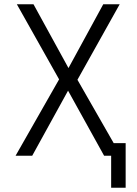

<svg xmlns="http://www.w3.org/2000/svg" viewBox="-20 -730 640 900"><path d="M53 0 257 -358 59 -710H137L301 -411L464 -710H541L343 -356L513 -59H569V150H501V0H468L299 -305L131 0Z"/></svg>

Font: Geist Mono Light
Style: Regular
Weight: 300
Monospace: yes
Designer: Basement.studio, Andrés Briganti, Mateo Zaragoza
Foundry: Basement.studio, Vercel, Andrés Briganti, Guido Ferreyra, Mateo Zaragoza
Version: Version 1.500; ttfautohint (v1.8.4.7-5d5b)